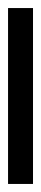

<svg xmlns="http://www.w3.org/2000/svg" viewBox="-20 -632 102 477"><path d="M0 -612H62V-550V-488V-175H0V-488V-550Z"/></svg>

Font: Jawi Kufi
Style: Medium
Weight: 500
Version: Version 2.3